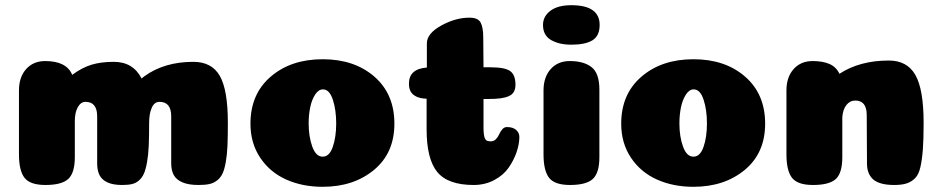

<svg xmlns="http://www.w3.org/2000/svg" viewBox="-20 -712 3619 739"><path d="M639 -264Q639 -320 594 -320Q574 -320 564 -297Q554 -274 554 -239Q554 -186 552.5 -151Q551 -116 546 -88Q541 -60 534 -44Q527 -28 515 -17.5Q503 -7 488 -3.5Q473 0 450 0Q415 0 393.5 -10Q372 -20 363 -38Q354 -56 354 -83V-264Q354 -320 309 -320Q291 -320 279.5 -299.5Q268 -279 268 -246V-107Q268 -47 243 -23.5Q218 0 155 0Q96 0 74.5 -27.5Q53 -55 53 -118V-364Q53 -415 80.5 -446Q108 -477 154 -477Q236 -477 258 -424Q296 -452 332.5 -463Q369 -474 418 -474Q492 -474 525 -410Q530 -414 535 -418Q612 -474 724 -474Q795 -474 826 -420Q857 -366 857 -239Q857 -186 855.5 -151Q854 -116 849 -88Q844 -60 836.5 -44Q829 -28 815.5 -17.5Q802 -7 785.5 -3.5Q769 0 744 0Q706 0 682.5 -10Q659 -20 649 -38Q639 -56 639 -83Z M1274 -237Q1274 -289 1261 -328.5Q1248 -368 1223 -368Q1206 -368 1193 -348Q1180 -328 1174 -299Q1168 -270 1168 -237Q1168 -186 1182 -147.5Q1196 -109 1222 -109Q1248 -109 1261 -147Q1274 -185 1274 -237ZM1222 7Q1144 7 1081.5 -21Q1019 -49 981.5 -105Q944 -161 944 -236Q944 -350 1022 -417Q1100 -484 1222 -484Q1344 -484 1421 -417Q1498 -350 1498 -236Q1498 -123 1419.5 -58Q1341 7 1222 7Z M1622 -214V-332Q1597 -333 1582 -340.5Q1567 -348 1560.5 -360Q1554 -372 1554 -390Q1554 -447 1623 -452V-545Q1623 -583 1678 -613.5Q1733 -644 1787 -644Q1820 -644 1830 -625Q1840 -606 1840 -568L1841 -453H1868Q1923 -453 1943.5 -438.5Q1964 -424 1964 -386Q1964 -370 1958 -359Q1952 -348 1938.5 -342Q1925 -336 1906 -333.5Q1887 -331 1859 -331H1841V-221Q1841 -205 1842.5 -194.5Q1844 -184 1847 -178Q1850 -172 1855.5 -170Q1861 -168 1869 -168Q1881 -168 1889 -176.5Q1897 -185 1901.5 -195.5Q1906 -206 1913.5 -214.5Q1921 -223 1931 -223Q1954 -223 1966.5 -212Q1979 -201 1979 -185Q1979 -158 1968.5 -127Q1958 -96 1938 -67Q1918 -38 1882.5 -19Q1847 0 1803 0Q1704 0 1663 -50Q1622 -100 1622 -214Z M2070 -616Q2070 -649 2098.5 -670.5Q2127 -692 2179 -692Q2288 -692 2288 -616Q2288 -574 2260.5 -557Q2233 -540 2179 -540Q2132 -540 2101 -558Q2070 -576 2070 -616ZM2287 -107Q2287 -47 2262 -23.5Q2237 0 2174 0Q2115 0 2093.5 -27.5Q2072 -55 2072 -118V-364Q2072 -415 2099.5 -446Q2127 -477 2173 -477Q2227 -477 2257 -453.5Q2287 -430 2287 -367Z M2701 -237Q2701 -289 2688 -328.5Q2675 -368 2650 -368Q2633 -368 2620 -348Q2607 -328 2601 -299Q2595 -270 2595 -237Q2595 -186 2609 -147.5Q2623 -109 2649 -109Q2675 -109 2688 -147Q2701 -185 2701 -237ZM2649 7Q2571 7 2508.5 -21Q2446 -49 2408.5 -105Q2371 -161 2371 -236Q2371 -350 2449 -417Q2527 -484 2649 -484Q2771 -484 2848 -417Q2925 -350 2925 -236Q2925 -123 2846.5 -58Q2768 7 2649 7Z M3316 -269Q3316 -325 3272 -325Q3251 -325 3237.5 -307.5Q3224 -290 3222 -261V-107Q3222 -46 3197 -23Q3172 0 3109 0Q3050 0 3028.5 -27.5Q3007 -55 3007 -118V-364Q3007 -415 3034.5 -446Q3062 -477 3108 -477Q3146 -477 3172 -466Q3198 -455 3211 -428Q3289 -479 3401 -479Q3472 -479 3503.5 -423Q3535 -367 3535 -239Q3535 -176 3532 -136.5Q3529 -97 3522.5 -68.5Q3516 -40 3502 -26Q3488 -12 3469.5 -6Q3451 0 3422 0Q3366 0 3341.5 -21Q3317 -42 3317 -83Z"/></svg>

Font: Coiny
Style: Regular
Weight: 400
Version: Version 001.001